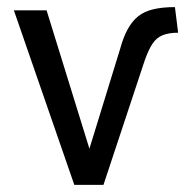

<svg xmlns="http://www.w3.org/2000/svg" viewBox="-20 -520 530 540"><path d="M189 0 19 -491H111L241 -71H222L318 -383Q327 -416 339.5 -438.5Q352 -461 369 -474.5Q386 -488 411.5 -494Q437 -500 472 -500L481 -428Q455 -428 437.5 -421Q420 -414 408.5 -396.5Q397 -379 386 -347L271 0Z"/></svg>

Font: Nunito Sans 10pt Condensed Medium
Style: Regular
Weight: 500
Width: 3
Designer: Vernon Adams
Foundry: Vernon Adams
Version: Version 3.101;gftools[0.9.27]